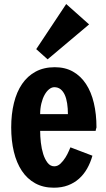

<svg xmlns="http://www.w3.org/2000/svg" viewBox="-20 -895 511 929"><path d="M174.3 -261.7Q174.3 -235.4 177.7 -205.1Q181.2 -174.8 189.2 -149.4Q197.3 -124 210.4 -107.2Q223.6 -90.3 242.7 -90.3Q259.3 -90.3 272.9 -103.5Q286.6 -116.7 296.9 -133.3Q307.1 -149.9 313.2 -164.6Q319.3 -179.2 320.8 -182.1L427.2 -141.6Q417.5 -107.4 401.4 -79.1Q385.3 -50.8 362.3 -30.3Q339.4 -9.8 309.1 1.7Q278.8 13.2 240.2 13.2Q189 13.2 150.1 -8.3Q111.3 -29.8 85.7 -68.4Q60.1 -106.9 47.1 -160.6Q34.2 -214.4 34.2 -278.3Q34.2 -342.8 47.4 -396.5Q60.5 -450.2 86.9 -488.8Q113.3 -527.3 152.8 -548.6Q192.4 -569.8 245.1 -569.8Q295.4 -569.8 333 -548.6Q370.6 -527.3 396 -488.8Q421.4 -450.2 434.1 -396.5Q446.8 -342.8 446.8 -278.3L444.8 -271.5Q443.8 -268.6 443.4 -265.9Q442.9 -263.2 442.9 -261.7ZM308.6 -342.8Q308.6 -370.6 304.9 -394.5Q301.3 -418.5 293.5 -435.8Q285.6 -453.1 273.2 -463.1Q260.7 -473.1 242.7 -473.1Q230 -473.1 217.5 -463.1Q205.1 -453.1 195.6 -435.8Q186 -418.5 180.2 -394.5Q174.3 -370.6 174.3 -342.8ZM155.3 -657.2 300.3 -875.5 411.1 -776.9 210.4 -607.9Z"/></svg>

Font: Francois One
Style: Regular
Weight: 400
Designer: Vernon Adams
Foundry: vernon adams
Version: Version 1.000